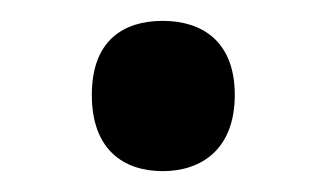

<svg xmlns="http://www.w3.org/2000/svg" viewBox="-20 -444 313 184"><path d="M68 -353C68 -301 98 -280 136 -280C173 -280 205 -301 205 -353C205 -405 173 -424 136 -424C98 -424 68 -405 68 -353Z"/></svg>

Font: Noto Sans Gujarati UI Medium
Style: Regular
Weight: 500
Designer: Jelle Bosma - Monotype Design Team, Universal Thirst
Foundry: Monotype Imaging Inc.
Version: Version 2.106